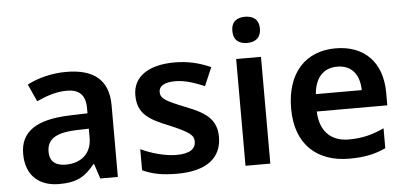

<svg xmlns="http://www.w3.org/2000/svg" viewBox="-51 -907 2048 971"><g transform="rotate(-5 973.0 -421.5)"><path d="M297 -603C222 -603 151 -584 98 -556L138 -468C187 -490 237 -508 291 -508C351 -508 386 -481 386 -412V-385L292 -382C125 -376 44 -321 44 -209C44 -94 116 -41 213 -41C303 -41 346 -67 393 -126H397L422 -51H511V-415C511 -543 437 -603 297 -603ZM320 -305 386 -307V-261C386 -178 329 -136 255 -136C206 -136 173 -156 173 -208C173 -266 209 -301 320 -305Z M1038 -208C1038 -301 979 -336 882 -374C784 -413 759 -427 759 -461C759 -491 788 -508 842 -508C892 -508 940 -491 990 -470L1030 -563C970 -590 912 -603 846 -603C719 -603 635 -552 635 -455C635 -364 687 -329 791 -288C896 -244 914 -227 914 -195C914 -159 885 -136 816 -136C759 -136 689 -156 636 -181V-74C686 -51 736 -41 812 -41C957 -41 1038 -99 1038 -208Z M1222 -802C1183 -802 1152 -785 1152 -736C1152 -687 1183 -669 1222 -669C1260 -669 1292 -687 1292 -736C1292 -785 1260 -802 1222 -802ZM1285 -593H1159V-51H1285Z M1664 -603C1514 -603 1414 -503 1414 -318C1414 -133 1526 -41 1685 -41C1765 -41 1817 -53 1871 -78V-179C1812 -152 1761 -138 1691 -138C1599 -138 1545 -195 1542 -293H1900V-357C1900 -512 1810 -603 1664 -603ZM1664 -510C1741 -510 1777 -456 1778 -381H1545C1552 -466 1596 -510 1664 -510Z"/></g></svg>

Font: Noto Sans Tamil UI SemiBold
Style: Regular
Weight: 600
Designer: Jelle Bosma - Monotype Design Team
Foundry: Monotype Imaging Inc.
Version: Version 2.004